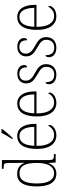

<svg xmlns="http://www.w3.org/2000/svg" viewBox="928 -1734 816 2713"><g transform="rotate(-90 1336.5 -378.0)"><path d="M239 10C317 10 361 -36 388 -102H390L396 0H516V-25H503C443 -25 431 -31 431 -95V-760H307V-735H322C377 -735 390 -730 390 -658V-548C390 -517 391 -480 393 -446H389C363 -506 315 -544 237 -544C120 -544 58 -456 58 -267C58 -77 126 10 239 10ZM241 -22C154 -21 100 -102 100 -265C100 -430 144 -511 242 -511C355 -511 390 -426 390 -265C390 -112 343 -23 241 -22Z M730 -619V-606H740C782 -646 847 -721 870 -756V-766H814C795 -721 759 -664 730 -619ZM780 10C876 10 926 -49 926 -84C926 -96 921 -102 915 -106C894 -61 852 -22 784 -22C690 -22 630 -104 631 -271H942V-294C942 -451 879 -543 772 -543C654 -543 588 -451 588 -262C588 -88 662 10 780 10ZM900 -302H632C638 -431 678 -512 771 -512C858 -512 898 -427 900 -302Z M1239 10C1335 10 1385 -49 1385 -84C1385 -96 1380 -102 1374 -106C1353 -61 1311 -22 1243 -22C1149 -22 1089 -104 1090 -271H1401V-294C1401 -451 1338 -543 1231 -543C1113 -543 1047 -451 1047 -262C1047 -88 1121 10 1239 10ZM1359 -302H1091C1097 -431 1137 -512 1230 -512C1317 -512 1357 -427 1359 -302Z M1638 10C1727 10 1786 -45 1786 -133C1786 -197 1761 -239 1667 -289C1591 -330 1553 -362 1553 -421C1553 -473 1582 -513 1647 -513C1709 -513 1742 -481 1742 -403C1762 -403 1773 -419 1773 -448C1773 -496 1733 -542 1651 -542C1567 -542 1514 -493 1514 -418C1514 -344 1550 -309 1652 -251C1731 -208 1748 -178 1748 -130C1748 -65 1710 -20 1639 -20C1558 -20 1531 -67 1531 -143C1515 -143 1502 -129 1502 -94C1502 -45 1538 10 1638 10Z M2020 10C2109 10 2168 -45 2168 -133C2168 -197 2143 -239 2049 -289C1973 -330 1935 -362 1935 -421C1935 -473 1964 -513 2029 -513C2091 -513 2124 -481 2124 -403C2144 -403 2155 -419 2155 -448C2155 -496 2115 -542 2033 -542C1949 -542 1896 -493 1896 -418C1896 -344 1932 -309 2034 -251C2113 -208 2130 -178 2130 -130C2130 -65 2092 -20 2021 -20C1940 -20 1913 -67 1913 -143C1897 -143 1884 -129 1884 -94C1884 -45 1920 10 2020 10Z M2462 10C2558 10 2608 -49 2608 -84C2608 -96 2603 -102 2597 -106C2576 -61 2534 -22 2466 -22C2372 -22 2312 -104 2313 -271H2624V-294C2624 -451 2561 -543 2454 -543C2336 -543 2270 -451 2270 -262C2270 -88 2344 10 2462 10ZM2582 -302H2314C2320 -431 2360 -512 2453 -512C2540 -512 2580 -427 2582 -302Z"/></g></svg>

Font: Noto Serif Bengali SemiCondensed ExtraLight
Style: Regular
Weight: 200
Width: 4
Designer: Juan Bruce, Universal Thirst, Indian Type Foundry and the Monotype Design Team.
Foundry: Monotype Imaging Inc.
Version: Version 2.003